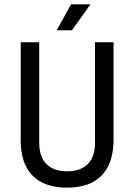

<svg xmlns="http://www.w3.org/2000/svg" viewBox="-20 -849 616 881"><path d="M416 -655H501V-207Q501 -101 447 -44.5Q393 12 288 12Q184 12 129.5 -43Q75 -98 75 -205V-655H160V-194Q160 -130 193 -96.5Q226 -63 288 -63Q350 -63 383 -96.5Q416 -130 416 -194ZM395 -829 310 -710H240L306 -829Z"/></svg>

Font: RopaSansRegular
Style: Regular
Weight: 400
Designer: Botio Nikoltchev
Foundry: Botjo Nikoltchev
Version: Version 1.002